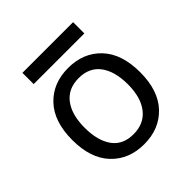

<svg xmlns="http://www.w3.org/2000/svg" viewBox="-173 -752 892 892"><g transform="rotate(-45 273.0 -306.5)"><path d="M107 -550V-624H440V-550ZM50 -239Q50 -360 111.5 -425Q173 -490 273 -490Q373 -490 434.5 -425Q496 -360 496 -239Q496 -119 434.5 -54Q373 11 273 11Q173 11 111.5 -54Q50 -119 50 -239ZM168 -373.5Q131 -325 131 -239.5Q131 -154 166 -105.5Q201 -57 270.5 -57Q340 -57 378 -105.5Q416 -154 416 -239.5Q416 -325 380 -373.5Q344 -422 274.5 -422Q205 -422 168 -373.5Z"/></g></svg>

Font: Karmilla
Style: Regular
Weight: 400
Designer: Jonathan Pinhorn
Version: Version 1.000